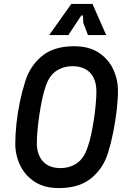

<svg xmlns="http://www.w3.org/2000/svg" viewBox="-20 -948 652 980"><path d="M281 12Q206 12 156.5 -20.5Q107 -53 82.5 -105Q58 -157 58 -214Q58 -262 64 -317.5Q70 -373 81.5 -428Q93 -483 108 -530Q132 -610 193 -661Q254 -712 358 -712Q434 -712 483.5 -679.5Q533 -647 557.5 -595Q582 -543 582 -486Q582 -439 575.5 -384Q569 -329 558 -273.5Q547 -218 532 -170Q508 -90 446.5 -39Q385 12 281 12ZM289 -90Q336 -90 372.5 -115Q409 -140 427 -196Q437 -223 445 -260Q453 -297 459 -336.5Q465 -376 468.5 -414Q472 -452 472 -481Q472 -542 440.5 -576Q409 -610 350 -610Q303 -610 266.5 -585.5Q230 -561 212 -504Q203 -478 195 -440.5Q187 -403 181 -362.5Q175 -322 171.5 -284Q168 -246 168 -219Q168 -158 199.5 -124Q231 -90 289 -90ZM231 -769 344 -928H452L522 -769H429L405 -832L404 -862Q403 -869 399.5 -870Q396 -871 391 -863L329 -769Z"/></svg>

Font: Finlandica Medium
Style: Italic
Weight: 500
Italic angle: -8°
Designer: Niklas Ekholm, Juho Hiilivirta, Jaakko Suomalainen
Foundry: Helsinki Type Studio
Version: Version 1.063